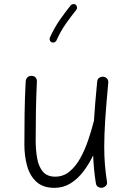

<svg xmlns="http://www.w3.org/2000/svg" viewBox="-20 -883 629 930"><path d="M504.4 -481.9Q494.6 -377.4 489.7 -303.5Q484.9 -229.5 484.9 -172.9Q484.9 -125 488.3 -84.7Q491.7 -44.4 498 -3.9Q500.5 8.3 493.9 15.9Q487.3 23.4 478 25.9Q467.3 28.3 456.8 23.2Q446.3 18.1 444.3 4.4Q439 -28.8 435.8 -61.8Q432.6 -94.7 431.2 -130.4Q410.6 -87.4 383.3 -51.8Q356 -16.1 321.3 5.4Q286.6 26.9 243.7 26.9Q188.5 26.9 156.5 -2.4Q124.5 -31.7 111.3 -79.6Q98.1 -127.4 98.1 -182.6Q98.1 -258.3 99.1 -333Q100.1 -407.7 104.5 -489.3Q105 -499.5 112.3 -507.6Q119.6 -515.6 131.8 -515.6Q145.5 -515.6 152.3 -507.6Q159.2 -499.5 158.7 -488.3Q155.3 -415 154.1 -348.6Q152.8 -282.2 152.8 -203.6Q152.8 -155.3 160.2 -115.2Q167.5 -75.2 188 -51.3Q208.5 -27.3 247.6 -27.3Q286.6 -27.3 316.4 -51.8Q346.2 -76.2 368.4 -116Q390.6 -155.8 406.7 -202.9Q422.9 -250 434.1 -294.9Q434.6 -296.9 435.1 -298.3Q437.5 -338.4 441.4 -385.3Q445.3 -432.1 450.7 -487.3Q451.7 -500.5 460.9 -506.3Q470.2 -512.2 481 -511.2Q490.7 -510.3 498 -502.9Q505.4 -495.6 504.4 -481.9ZM346.7 -859.9Q352.1 -855.5 353 -848.1Q354 -840.8 349.6 -835.4Q322.3 -801.3 298.1 -766.8Q273.9 -732.4 253.4 -687Q250.5 -680.7 243.7 -678Q236.8 -675.3 230.5 -678.2Q224.1 -680.7 221.4 -687.7Q218.8 -694.8 221.7 -701.2Q243.7 -749.5 269.3 -786.1Q294.9 -822.8 322.3 -856.9Q326.7 -862.3 334.2 -863.3Q341.8 -864.3 346.7 -859.9Z"/></svg>

Font: Mikhak-DS1-FD Light
Style: Regular
Weight: 300
Designer: Amin Abedi
Version: Version 3.2